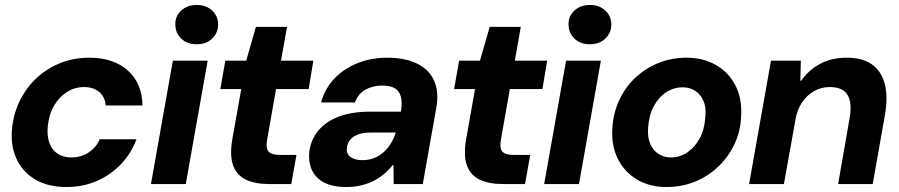

<svg xmlns="http://www.w3.org/2000/svg" viewBox="-20 -740 3613 772"><path d="M247 12Q171 12 119 -20Q67 -52 43.5 -108Q20 -164 30 -236Q38 -295 64.5 -344.5Q91 -394 132.5 -431Q174 -468 226.5 -488Q279 -508 339 -508Q436 -508 493.5 -457Q551 -406 553 -316H405Q402 -351 378.5 -370.5Q355 -390 317 -390Q282 -390 251.5 -371.5Q221 -353 200 -319.5Q179 -286 173 -240Q169 -209 173.5 -184.5Q178 -160 190.5 -142.5Q203 -125 222.5 -116Q242 -107 268 -107Q293 -107 314.5 -115.5Q336 -124 353.5 -140.5Q371 -157 381 -180H529Q507 -122 465 -78.5Q423 -35 367.5 -11.5Q312 12 247 12Z M587 0 675 -496H815L727 0ZM771 -562Q732 -562 708.5 -585Q685 -608 685 -641Q684 -675 708.5 -697.5Q733 -720 771 -720Q809 -720 833 -697.5Q857 -675 857 -641Q857 -608 833 -585Q809 -562 771 -562Z M1062 0Q1006 0 969 -17.5Q932 -35 917.5 -74.5Q903 -114 914 -179L950 -382H866L886 -496H970L1009 -632H1134L1110 -496H1240L1221 -382H1090L1054 -178Q1048 -143 1060.5 -130Q1073 -117 1107 -117H1172L1151 0Z M1373 12Q1315 12 1280.5 -7.5Q1246 -27 1232.5 -60Q1219 -93 1224 -133Q1231 -180 1260.5 -215.5Q1290 -251 1342 -271Q1394 -291 1468 -291H1592Q1598 -327 1592 -350.5Q1586 -374 1567.5 -385Q1549 -396 1516 -396Q1479 -396 1449.5 -379.5Q1420 -363 1407 -328H1271Q1286 -383 1323.5 -423Q1361 -463 1416 -485.5Q1471 -508 1537 -508Q1608 -508 1656.5 -484.5Q1705 -461 1725.5 -415.5Q1746 -370 1734 -305L1680 0H1563L1562 -76H1559Q1541 -54 1520.5 -37.5Q1500 -21 1476.5 -10Q1453 1 1427 6.5Q1401 12 1373 12ZM1437 -96Q1463 -96 1484.5 -104.5Q1506 -113 1523 -128.5Q1540 -144 1552 -164Q1564 -184 1571 -207H1470Q1440 -207 1420 -199.5Q1400 -192 1388.5 -178.5Q1377 -165 1375 -147Q1371 -122 1389 -109Q1407 -96 1437 -96Z M2002 0Q1946 0 1909 -17.5Q1872 -35 1857.5 -74.5Q1843 -114 1854 -179L1890 -382H1806L1826 -496H1910L1949 -632H2074L2050 -496H2180L2161 -382H2030L1994 -178Q1988 -143 2000.5 -130Q2013 -117 2047 -117H2112L2091 0Z M2168 0 2256 -496H2396L2308 0ZM2352 -562Q2313 -562 2289.5 -585Q2266 -608 2266 -641Q2265 -675 2289.5 -697.5Q2314 -720 2352 -720Q2390 -720 2414 -697.5Q2438 -675 2438 -641Q2438 -608 2414 -585Q2390 -562 2352 -562Z M2660 12Q2592 12 2541.5 -18Q2491 -48 2464.5 -101Q2438 -154 2442 -222Q2445 -283 2469 -335.5Q2493 -388 2533.5 -426.5Q2574 -465 2627 -486.5Q2680 -508 2740 -508Q2808 -508 2859 -478.5Q2910 -449 2937 -396.5Q2964 -344 2960 -275Q2958 -213 2933.5 -161Q2909 -109 2868 -70Q2827 -31 2774 -9.5Q2721 12 2660 12ZM2678 -107Q2714 -107 2744 -127.5Q2774 -148 2793.5 -184Q2813 -220 2816 -270Q2820 -309 2808 -335.5Q2796 -362 2774.5 -375.5Q2753 -389 2725 -389Q2689 -389 2658.5 -369Q2628 -349 2608.5 -312.5Q2589 -276 2586 -226Q2583 -188 2594.5 -161.5Q2606 -135 2628 -121Q2650 -107 2678 -107Z M2992 0 3080 -496H3200L3198 -415H3201Q3232 -459 3278 -483.5Q3324 -508 3385 -508Q3448 -508 3486 -481Q3524 -454 3537.5 -402.5Q3551 -351 3538 -277L3489 0H3350L3396 -264Q3407 -324 3388.5 -357Q3370 -390 3316 -390Q3283 -390 3254 -374Q3225 -358 3205 -328.5Q3185 -299 3178 -257L3132 0Z"/></svg>

Font: DM Sans 36pt ExtraBold
Style: Italic
Weight: 800
Italic angle: -10°
Designer: Colophon Foundry, Jonny Pinhorn
Foundry: Colophon Foundry
Version: Version 4.004;gftools[0.9.30]